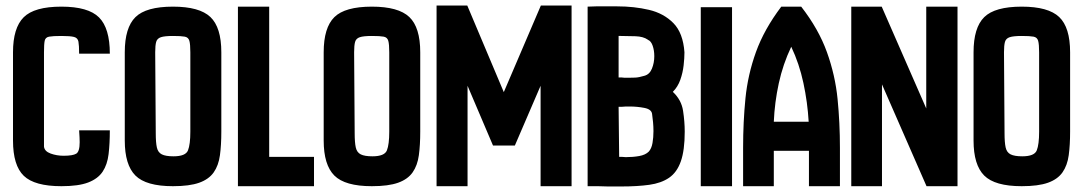

<svg xmlns="http://www.w3.org/2000/svg" viewBox="-20 -673 3916 694"><path d="M202 0Q105 0 66 -37.5Q27 -75 27 -165V-484Q27 -572 65.5 -610.5Q104 -649 202 -649Q299 -649 338 -610Q377 -571 377 -479H266Q266 -509 263.5 -522.5Q261 -536 247.5 -539.5Q234 -543 202 -543Q171 -543 157.5 -540.5Q144 -538 141.5 -525.5Q139 -513 139 -484V-143Q141 -126 163 -118Q185 -110 210 -110Q243 -110 255.5 -117.5Q268 -125 268 -159Q268 -167 267.5 -176.5Q267 -186 266 -202H377Q377 -154 372.5 -116Q368 -78 351 -52.5Q334 -27 299 -13.5Q264 0 202 0Z M605 0Q508 0 469.5 -38.5Q431 -77 431 -165V-484Q431 -573 469.5 -611Q508 -649 605 -649Q701 -649 740.5 -611.5Q780 -574 780 -484V-197Q780 -149 775 -112Q770 -75 752.5 -50Q735 -25 700 -12.5Q665 0 605 0ZM607 -108Q651 -108 659.5 -129.5Q668 -151 668 -197V-484Q668 -513 664.5 -525.5Q661 -538 648 -540.5Q635 -543 605 -543Q575 -543 561.5 -538.5Q548 -534 544.5 -521.5Q541 -509 541 -484L543 -192Q543 -158 547 -140Q551 -122 565 -115Q579 -108 607 -108Z M840 0V-649H953V-106H1115V0Z M1324 0Q1227 0 1188.5 -38.5Q1150 -77 1150 -165V-484Q1150 -573 1188.5 -611Q1227 -649 1324 -649Q1420 -649 1459.5 -611.5Q1499 -574 1499 -484V-197Q1499 -149 1494 -112Q1489 -75 1471.5 -50Q1454 -25 1419 -12.5Q1384 0 1324 0ZM1326 -108Q1370 -108 1378.5 -129.5Q1387 -151 1387 -197V-484Q1387 -513 1383.5 -525.5Q1380 -538 1367 -540.5Q1354 -543 1324 -543Q1294 -543 1280.5 -538.5Q1267 -534 1263.5 -521.5Q1260 -509 1260 -484L1262 -192Q1262 -158 1266 -140Q1270 -122 1284 -115Q1298 -108 1326 -108Z M1558 0V-653H1669L1801 -340L1935 -653H2046V0H1934V-363L1841 -147H1762L1670 -363V0Z M2177 1 2141 0H2104V-649L2134 -650H2211Q2272 -650 2325.5 -637.5Q2379 -625 2414 -589.5Q2449 -554 2454 -484Q2454 -463 2451 -436.5Q2448 -410 2439 -384.5Q2430 -359 2412 -341Q2443 -312 2449 -272.5Q2455 -233 2455 -197Q2455 -130 2441 -90Q2427 -50 2398.5 -30.5Q2370 -11 2327 -5Q2284 1 2226 1ZM2237 -392H2254Q2263 -392 2276 -392.5Q2289 -393 2309 -399Q2328 -404 2336.5 -425Q2345 -446 2345 -470Q2345 -491 2339 -508Q2333 -525 2322 -529L2321 -530Q2305 -541 2277 -542Q2249 -543 2225 -543H2216V-393H2227ZM2242 -105Q2268 -105 2290.5 -109Q2313 -113 2325 -125Q2335 -136 2338.5 -156Q2342 -176 2342 -199Q2342 -215 2340.5 -231Q2339 -247 2337 -261Q2335 -278 2309 -283Q2283 -288 2257 -288H2242L2228 -287H2216L2218 -106H2228Z M2513 0V-647H2626V0Z M2666 0V-139Q2666 -232 2674.5 -317.5Q2683 -403 2712.5 -485Q2742 -567 2804 -649H2876Q2939 -568 2969 -484.5Q2999 -401 3007.5 -315Q3016 -229 3016 -139V0H2904V-128H2777V0ZM2777 -233H2903Q2899 -303 2884 -373Q2869 -443 2840 -504Q2810 -441 2795 -372Q2780 -303 2777 -233Z M3057 0V-649H3167L3328 -281V-649H3441V0H3329L3168 -368V0Z M3673 0Q3576 0 3537.5 -38.5Q3499 -77 3499 -165V-484Q3499 -573 3537.5 -611Q3576 -649 3673 -649Q3769 -649 3808.5 -611.5Q3848 -574 3848 -484V-197Q3848 -149 3843 -112Q3838 -75 3820.5 -50Q3803 -25 3768 -12.5Q3733 0 3673 0ZM3675 -108Q3719 -108 3727.5 -129.5Q3736 -151 3736 -197V-484Q3736 -513 3732.5 -525.5Q3729 -538 3716 -540.5Q3703 -543 3673 -543Q3643 -543 3629.5 -538.5Q3616 -534 3612.5 -521.5Q3609 -509 3609 -484L3611 -192Q3611 -158 3615 -140Q3619 -122 3633 -115Q3647 -108 3675 -108Z"/></svg>

Font: New Amsterdam
Style: Regular
Weight: 400
Designer: Vladimir Nikolic
Foundry: Vladimir Nikolic
Version: Version 1.000; ttfautohint (v1.8.4.7-5d5b)